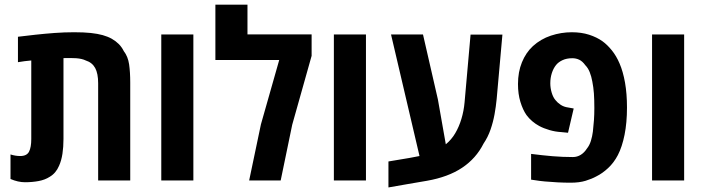

<svg xmlns="http://www.w3.org/2000/svg" viewBox="-20 -780 3045 830"><path d="M87.9 7.8Q73.2 7.8 57.1 4.2Q41 0.5 25.4 -6.3V-112.3Q46.9 -105.5 67.4 -105.5Q95.7 -105.5 105.5 -124.3Q115.2 -143.1 115.2 -179.2V-518.6Q101.1 -517.6 86.7 -515.6Q72.3 -513.7 57.6 -511.2V-621.1Q92.8 -625.5 133.1 -629.9Q173.3 -634.3 216.1 -637.5Q258.8 -640.6 300.3 -640.6Q342.3 -640.6 372.1 -637.5Q401.9 -634.3 423.8 -628.2Q445.8 -622.1 463.4 -612.3Q481 -602.1 493.7 -589.4Q506.3 -576.7 515.1 -559.1Q533.2 -535.6 538.1 -502Q543 -468.3 543 -422.9V0H404.3V-419.9Q404.3 -462.4 391.4 -486.1Q378.4 -509.8 350.6 -518.6Q335 -526.4 309.1 -528.3Q297.9 -528.8 284.2 -529.1Q270.5 -529.3 254.4 -528.8V-179.2Q254.4 -144.5 250 -115.5Q245.6 -86.4 235.4 -63.5Q221.7 -31.2 194.8 -15.6Q174.3 -2.4 146.7 2.7Q119.1 7.8 87.9 7.8Z M677.2 0V-630.9H815.9V0Z M1057.1 0 1107.9 -242.2 1187 -520.5H911.1V-759.8H1049.8V-631.3H1327.1V-538.6L1243.2 -240.7L1193.4 0Z M1423.3 0V-630.9H1562V0Z M1659.2 30.3V-82L1750 -97.2Q1760.7 -99.6 1771.5 -101.3Q1782.2 -103 1793.5 -105.5L1670.4 -630.9H1808.6L1873 -350.1L1907.2 -156.2Q1931.6 -176.3 1948 -204.1Q1964.4 -231.9 1974.6 -265.9Q1984.9 -299.8 1988.3 -337.4L2014.2 -630.4H2151.9L2127 -351.6Q2124 -319.8 2117.9 -286.1Q2111.8 -252.4 2100.6 -220Q2089.4 -187.5 2070.3 -159.2Q2038.1 -95.2 1977.8 -54.9Q1917.5 -14.6 1825.7 1.5Q1783.2 8.8 1741.5 15.9Q1699.7 22.9 1659.2 30.3Z M2446.8 9.8Q2419.9 9.8 2390.4 8.3Q2360.8 6.8 2335.4 4.4Q2310.1 2 2295.9 -0.5L2275.9 -3.4V-114.7Q2325.2 -108.4 2368.9 -104.7Q2412.6 -101.1 2456.5 -101.1Q2475.1 -101.1 2490.7 -110.8Q2506.3 -120.6 2517.1 -137.7Q2528.3 -151.4 2534.4 -171.1Q2540.5 -190.9 2543 -211.4Q2545.9 -236.3 2547.6 -260.7Q2549.3 -285.2 2549.3 -313Q2549.3 -349.1 2547.4 -376.2Q2545.4 -403.3 2540.5 -427.7Q2536.6 -449.7 2529.3 -468Q2522 -486.3 2510.3 -498Q2498 -515.1 2484.1 -521.7Q2470.2 -528.3 2454.1 -528.3Q2429.7 -528.3 2411.9 -520Q2394 -511.7 2383.8 -499Q2372.1 -484.4 2365.5 -463.9Q2358.9 -443.4 2358.9 -419.9Q2358.9 -399.4 2365 -379.2Q2371.1 -358.9 2381.3 -347.2Q2390.1 -335.9 2403.8 -326.9Q2417.5 -317.9 2435.5 -315.4L2460 -311L2435.5 -206.1L2405.8 -209Q2380.4 -210.4 2355.2 -217.8Q2330.1 -225.1 2311 -235.4Q2295.4 -243.7 2281 -255.9Q2266.6 -268.1 2255.9 -282.7Q2240.2 -305.2 2229.7 -339.4Q2219.2 -373.5 2219.2 -417Q2219.2 -468.8 2236.3 -510.7Q2253.4 -552.7 2283.7 -580.6Q2317.4 -611.3 2361.6 -626Q2405.8 -640.6 2451.7 -640.6Q2493.2 -640.6 2526.6 -629.9Q2560.1 -619.1 2584.5 -601.6Q2605 -586.9 2624.8 -562.5Q2644.5 -538.1 2658.2 -505.9Q2673.3 -471.2 2681.9 -422.9Q2690.4 -374.5 2690.4 -315.4Q2690.4 -249.5 2679.9 -197.3Q2669.4 -145 2650.9 -109.4Q2633.8 -76.7 2608.9 -53.5Q2584 -30.3 2558.1 -17.6Q2538.6 -6.8 2511.5 1.5Q2484.4 9.8 2446.8 9.8Z M2798.8 0V-630.9H2937.5V0Z"/></svg>

Font: Open Sans SemiCondensed
Style: Bold
Weight: 700
Width: 4
Designer: Monotype Design Team
Foundry: Monotype Imaging Inc.
Version: Version 3.003